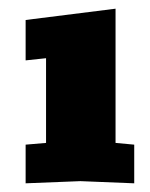

<svg xmlns="http://www.w3.org/2000/svg" viewBox="-20 -720 346 442"><path d="M39 -298V-387L86 -391V-586L39 -581V-674L246 -700V-391L289 -387V-298L165 -303Z"/></svg>

Font: Tektur Condensed ExtraBold
Style: Regular
Weight: 800
Width: 3
Designer: Adam Jagosz
Foundry: Adam Jagosz
Version: Version 1.005;gftools[0.9.30]